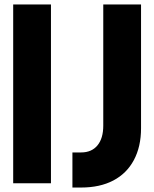

<svg xmlns="http://www.w3.org/2000/svg" viewBox="-20 -820 690 859"><path d="M39 0V-800H208V0ZM343 19H304V-138H343Q390 -138 416 -169.5Q442 -201 442 -258V-800H611V-246Q611 -164 579 -104Q547 -44 487 -12.5Q427 19 343 19Z"/></svg>

Font: Martian Mono SemiCondensed
Style: Bold
Weight: 700
Width: 4
Designer: Roman Shamin
Foundry: Evil Martians
Version: Version 1.000